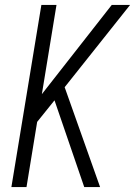

<svg xmlns="http://www.w3.org/2000/svg" viewBox="-20 -755 545 775"><path d="M384 0H320L200 -350L130 -263L87 0H26L147 -735H208L149 -375L431 -735H505L241 -403Z"/></svg>

Font: Iosevka Light
Style: Italic
Weight: 300
Italic angle: -9°
Monospace: yes
Designer: Belleve Invis
Foundry: Belleve Invis
Version: Version 32.5.0; ttfautohint (v1.8.4)